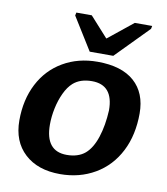

<svg xmlns="http://www.w3.org/2000/svg" viewBox="-84 -817 779 897"><g transform="rotate(10 305.5 -369.0)"><path d="M578.6 -333.5Q578.6 -283.2 568.8 -238Q559.1 -192.9 539.1 -153.8Q499 -75.2 426 -32.7Q353 9.8 261.2 9.8Q154.8 9.8 92.8 -47.6Q30.8 -105 30.8 -204.6Q30.8 -302.7 69.8 -378.4Q108.9 -454.1 180.4 -495.8Q252 -537.6 343.8 -537.6Q458.5 -537.6 518.6 -484.1Q578.6 -430.7 578.6 -333.5ZM435.1 -323.2Q435.1 -443.8 333.5 -443.8Q278.3 -443.8 245.1 -414.6Q223.1 -395 207.3 -361.1Q191.4 -327.1 183.1 -287.4Q174.8 -247.6 174.8 -210.4Q174.8 -147 200.2 -115.5Q225.6 -84 276.4 -84Q303.7 -84 325.4 -91.1Q347.2 -98.1 363.3 -111.8Q395 -139.2 413.3 -195.3Q431.6 -251.5 435.1 -323.2ZM562.5 -732.4 410.6 -577.6H298.8L202.6 -732.4L205.6 -746.6H278.8L363.8 -652.3H365.7L482.9 -746.6H565.4Z"/></g></svg>

Font: Arimo
Style: Italic
Weight: 400
Italic angle: -12°
Designer: Steve Matteson
Foundry: Monotype Imaging Inc.
Version: Version 1.33